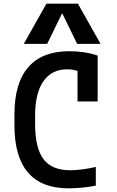

<svg xmlns="http://www.w3.org/2000/svg" viewBox="-20 -1020 640 1050"><path d="M356 10Q59 10 59 -335V-395Q59 -566 135 -653Q211 -740 359 -740Q400 -740 440 -734Q480 -728 514 -716V-465H404V-632Q378 -641 348 -641Q263 -641 217.5 -576Q172 -511 172 -388V-343Q172 -210 218 -149.5Q264 -89 364 -89Q395 -89 432.5 -94Q470 -99 504 -107V-5Q471 2 430.5 6Q390 10 356 10ZM110 -780 234 -1000H406L530 -780H402L322 -944H318L238 -780Z"/></svg>

Font: M PLUS Code Latin 60 Medium
Style: Regular
Weight: 500
Width: 7
Monospace: yes
Designer: Coji Morishita
Foundry: UNDERFOREST DESIGN
Version: Version 1.005; ttfautohint (v1.8.3)